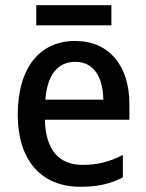

<svg xmlns="http://www.w3.org/2000/svg" viewBox="-20 -706 561 736"><path d="M407 -686H119V-609H407ZM268 -549C133 -549 48 -447 48 -266C48 -92 138 10 288 10C355 10 402 -1 451 -26V-112C400 -86 355 -74 297 -74C204 -74 155 -133 152 -247H476V-307C476 -452 400 -549 268 -549ZM269 -469C341 -469 375 -408 376 -324H154C161 -419 201 -469 269 -469Z"/></svg>

Font: Noto Sans Khmer UI SemiCondensed Medium
Style: Regular
Weight: 500
Width: 4
Designer: Danh Hong and the Monotype Design Team
Foundry: Monotype Imaging Inc.
Version: Version 2.002